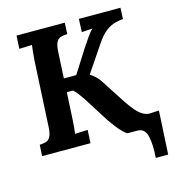

<svg xmlns="http://www.w3.org/2000/svg" viewBox="-125 -808 1008 1092"><g transform="rotate(-15 379.0 -261.5)"><path d="M657 177Q663 99 651.5 49.5Q640 0 596 0H540Q532 -1 514.5 -18Q497 -35 478.5 -59Q460 -83 447 -102L356 -246Q343 -265 328.5 -285Q314 -305 301 -315Q300 -315 287 -315Q274 -315 265 -315L257 -164Q256 -137 253.5 -112Q251 -87 249 -74L324 -77L320 0H35L39 -66Q61 -67 77 -72Q93 -77 102.5 -95Q112 -113 114 -153L134 -536Q136 -563 138.5 -588Q141 -613 143 -626L68 -623L72 -700H356L353 -634Q331 -633 314.5 -628Q298 -623 288.5 -605.5Q279 -588 277 -547L269 -395H342L425 -526Q445 -556 465.5 -586Q486 -616 499 -626V-627L436 -623L439 -700H684L681 -634Q659 -633 633 -626Q607 -619 579 -598Q551 -577 521 -532L417 -378Q436 -365 451 -350.5Q466 -336 476 -319L570 -174Q589 -146 608.5 -123Q628 -100 649 -87.5Q670 -75 692 -76Q705 -77 718 -77.5Q731 -78 744 -79L730 177Z"/></g></svg>

Font: Lora Italic
Style: Italic
Weight: 400
Italic angle: -3°
Designer: Olga Karpushina, Alexei Vanyashin (Cyrillic)
Foundry: Cyreal
Version: Version 2.210; ttfautohint (v1.8.1.43-b0c9)